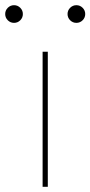

<svg xmlns="http://www.w3.org/2000/svg" viewBox="-55 -719 348 739"><path d="M109 0V-520H129V0ZM-1 -631Q-15 -631 -25 -641Q-35 -651 -35 -665Q-35 -679 -25 -689Q-15 -699 -1 -699Q13 -699 23 -689Q33 -679 33 -665Q33 -651 23 -641Q13 -631 -1 -631ZM239 -631Q225 -631 215 -641Q205 -651 205 -665Q205 -679 215 -689Q225 -699 239 -699Q253 -699 263 -689Q273 -679 273 -665Q273 -651 263 -641Q253 -631 239 -631Z"/></svg>

Font: M PLUS 2 Thin
Style: Regular
Weight: 100
Designer: Coji Morishita
Foundry: UNDERFOREST DESIGN
Version: Version 1.001